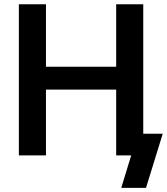

<svg xmlns="http://www.w3.org/2000/svg" viewBox="-20 -748 803 924"><path d="M70.8 0V-727.5H201.2V-426.8H539.1V-727.5H669.4V0H539.1V-316.9H201.2V0ZM563.5 156.2 611.3 0H574.2V-104.5H763.2L682.6 156.2Z"/></svg>

Font: Inter 17pt SemiBold
Style: Regular
Weight: 600
Version: Version 4.001;git-66647c0bb